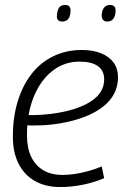

<svg xmlns="http://www.w3.org/2000/svg" viewBox="-20 -746 502 776"><path d="M81 -281Q112 -280 146.5 -282Q181 -284 215 -290Q302 -305 351.5 -339Q401 -373 401 -425Q401 -461 375.5 -479Q350 -497 301 -497Q240 -497 192 -459.5Q144 -422 116.5 -355Q89 -288 89 -199Q89 -148 106 -112.5Q123 -77 155 -58Q187 -39 233 -39Q257 -39 283 -43Q309 -47 336.5 -54.5Q364 -62 391 -73L401 -26Q362 -9 315.5 0.5Q269 10 224 10Q164 10 121 -14.5Q78 -39 55 -84.5Q32 -130 32 -194Q32 -272 51.5 -336Q71 -400 107 -446.5Q143 -493 195 -518.5Q247 -544 311 -544Q356 -544 389 -530.5Q422 -517 439.5 -492.5Q457 -468 457 -434Q457 -362 396 -314.5Q335 -267 226 -248Q187 -241 148 -239.5Q109 -238 76 -240ZM414 -659Q402 -659 396.5 -665.5Q391 -672 391 -684Q392 -704 400.5 -715Q409 -726 424 -726Q437 -726 442.5 -719.5Q448 -713 447 -700Q446 -680 437.5 -669.5Q429 -659 414 -659ZM232 -659Q220 -659 214.5 -665Q209 -671 210 -683Q211 -703 218.5 -714.5Q226 -726 243 -726Q255 -726 260.5 -719.5Q266 -713 265 -700Q264 -679 255.5 -669Q247 -659 232 -659Z"/></svg>

Font: Georama ExtraCondensed Thin Light
Style: Italic
Weight: 300
Italic angle: -9°
Version: Version 1.001